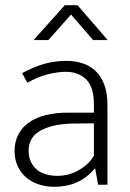

<svg xmlns="http://www.w3.org/2000/svg" viewBox="-20 -710 500 738"><path d="M65 -429Q112 -454 151.5 -465Q191 -476 236 -476Q268 -476 296.5 -467Q325 -458 346.5 -438Q368 -418 380.5 -385.5Q393 -353 393 -306V0H357L346 -62H344Q315 -27 276 -9.5Q237 8 189 8Q156 8 128 -1.5Q100 -11 79.5 -29Q59 -47 47.5 -72.5Q36 -98 36 -129Q36 -166 51 -194Q66 -222 93 -240.5Q120 -259 157.5 -268Q195 -277 241 -277H341V-308Q341 -376 311 -405Q281 -434 233 -434Q204 -434 166 -425Q128 -416 85 -392ZM341 -236 258 -235Q213 -234 181 -225.5Q149 -217 128.5 -203.5Q108 -190 99 -171.5Q90 -153 90 -132Q90 -106 99 -87.5Q108 -69 123 -57Q138 -45 158.5 -39.5Q179 -34 202 -34Q220 -34 239 -38.5Q258 -43 276.5 -52.5Q295 -62 312 -76.5Q329 -91 341 -112ZM394 -556H338L253 -654L166 -556H109L229 -690H278Z"/></svg>

Font: Mukta Vaani ExtraLight
Style: Regular
Weight: 275
Designer: Noopur Datye, Girish Dalvi, Yashodeep Gholap, Pallavi Karambelkar
Foundry: Ek Type
Version: Version 2.538;PS 1.000;hotconv 16.6.51;makeotf.lib2.5.65220;